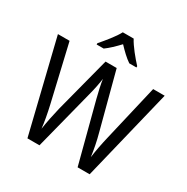

<svg xmlns="http://www.w3.org/2000/svg" viewBox="-206 -1121 1265 1299"><g transform="rotate(30 426.5 -472.0)"><path d="M468 -944H383C360 -899 308 -837 271 -794V-784H326C357 -806 391 -839 425 -875C459 -839 493 -806 526 -784H582V-794C545 -834 491 -899 468 -944ZM843 -714H753L651 -278C637 -219 625 -159 618 -104C611 -158 599 -220 583 -278L468 -714H381L268 -280C254 -223 241 -158 233 -104C228 -151 217 -212 202 -277L100 -714H9L183 0H277L395 -462C410 -517 421 -577 424 -604C429 -568 442 -508 454 -463L575 0H669Z"/></g></svg>

Font: Noto Sans Lao SemiCondensed
Style: Regular
Weight: 400
Width: 4
Designer: Monotype Design Team
Foundry: Monotype Imaging Inc.
Version: Version 2.003